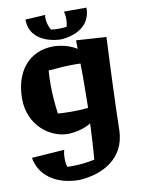

<svg xmlns="http://www.w3.org/2000/svg" viewBox="-106 -782 839 1144"><g transform="rotate(-10 314.0 -210.0)"><path d="M404 -531C404 -514 405 -496 405 -479C345 -519 266 -519 266 -519C116 -519 27 -407 27 -244C27 -81 153 10 261 10C261 10 340 10 401 -29C398 43 394 115 388 188C342 198 296 203 250 203C240 203 231 203 222 202C216 185 215 168 215 152C215 134 216 116 222 99L24 113C40 218 136 292 281 292C424 283 558 211 565 46C565 46 567 -120 586 -519ZM407 -299C407 -240 406 -181 405 -122C369 -118 339 -117 303 -117C279 -117 253 -118 222 -120C214 -178 209 -236 209 -295C209 -324 210 -352 212 -382C277 -388 322 -391 371 -391C382 -391 394 -391 406 -390C407 -360 407 -329 407 -299ZM363 -712C367 -698 369 -683 369 -667C369 -652 367 -636 363 -620C346 -618 329 -617 314 -617C298 -617 282 -618 268 -620C254 -645 247 -671 247 -698C247 -703 249 -707 249 -712L129 -705C129 -552 314 -552 314 -552C314 -552 499 -552 499 -712Z"/></g></svg>

Font: Galindo
Style: Regular
Weight: 400
Designer: Astigmatic (AOETI)
Foundry: Astigmatic (AOETI)
Version: Version 1.000